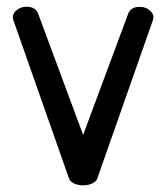

<svg xmlns="http://www.w3.org/2000/svg" viewBox="-20 -559 501 579"><path d="M21.2 -495.6Q13.9 -514.2 28.8 -527.1Q43.7 -540 64.9 -538.5Q86.2 -536.9 94.2 -520L230.7 -152.1L367.4 -520Q375.5 -536.6 396.6 -538.2Q417.7 -539.8 432.6 -527Q447.5 -514.2 440.2 -495.6L272.5 -18.3Q268.3 -10.5 257.2 -5.4Q246.1 -0.2 230.7 0Q214.6 -0.2 204 -5.4Q193.4 -10.5 189 -18.3Z"/></svg>

Font: Tecnico
Style: Grueso
Weight: 700
Version: Version 1.3